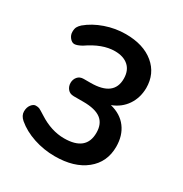

<svg xmlns="http://www.w3.org/2000/svg" viewBox="-168 -843 935 980"><g transform="rotate(30 300.0 -353.0)"><path d="M285.2 -95.2Q415 -95.2 415 -202.1Q415 -255.4 381.6 -280.8Q348.1 -306.2 277.8 -306.2H221.2Q198.2 -306.2 185.5 -321.5Q172.9 -336.9 172.9 -357.4Q172.9 -377.9 185.5 -393.1Q198.2 -408.2 221.2 -408.2H261.2Q398.4 -408.2 397.9 -511.2Q397.9 -559.1 368.9 -585Q339.8 -610.8 289.1 -610.8Q215.8 -610.8 132.8 -553.2Q105.5 -538.1 90.3 -538.1Q75.7 -538.1 63.2 -553.5Q50.8 -568.8 50.8 -587.4Q50.8 -606 56.4 -616.5Q62 -627 74.2 -638.2Q116.2 -673.3 174.6 -693.6Q232.9 -713.9 293.9 -713.9Q397.9 -713.9 459.5 -662.8Q521 -611.8 521 -526.9Q520 -468.8 490.5 -425.3Q460.9 -381.8 408.2 -361.8Q471.2 -346.2 504.6 -301.5Q538.1 -256.8 538.1 -190.9Q538.1 -100.1 470.9 -46.1Q403.8 7.8 290 7.8Q225.1 7.8 165 -12.2Q105 -32.2 63 -67.9Q40 -87.9 40 -112.3Q40 -136.7 52.2 -152.3Q64.5 -168 78.1 -168Q91.8 -168 99.6 -164.6Q107.4 -161.1 135.7 -143.1Q210 -95.2 285.2 -95.2Z"/></g></svg>

Font: Nunito-Bold
Style: Bold
Weight: 700
Designer: Vernon Adams
Foundry: newtypography
Version: Version 3.000